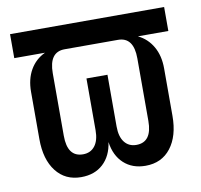

<svg xmlns="http://www.w3.org/2000/svg" viewBox="-67 -621 734 702"><g transform="rotate(-10 300.0 -270.0)"><path d="M180 10Q121 10 87 -34Q53 -78 53 -153V-329Q53 -376 72.5 -410Q92 -444 128 -461H14V-550H586V-461H473Q508 -444 527.5 -410Q547 -376 547 -329V-153Q547 -78 513 -34Q479 10 419 10Q370 10 338.5 -19Q307 -48 300 -99Q293 -48 261.5 -19Q230 10 180 10ZM201 -71Q229 -71 245 -91.5Q261 -112 261 -150V-342H339V-150Q339 -112 355 -91.5Q371 -71 399 -71Q457 -71 457 -150V-382Q457 -461 399 -461H201Q143 -461 143 -382V-150Q143 -71 201 -71Z"/></g></svg>

Font: JetBrainsMono NFM Medium
Style: Regular
Weight: 500
Monospace: yes
Designer: Philipp Nurullin, Konstantin Bulenkov
Foundry: JetBrains
Version: Version 2.304; ttfautohint (v1.8.4.7-5d5b);Nerd Fonts 3.3.0